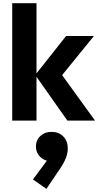

<svg xmlns="http://www.w3.org/2000/svg" viewBox="-20 -750 640 1194"><path d="M399 0 200.5 -281.5V-285.5L391 -526H564L344.5 -256V-313L571 0ZM56 0V-730H207V0ZM268.5 424.5 185 366 299.5 211.5 296.5 253.5Q255.5 251 229.5 225.2Q203.5 199.5 203.5 161.5Q203.5 121.5 231 95.8Q258.5 70 300.5 70Q345.5 70 373.5 98.5Q401.5 127 401.5 173Q401.5 202 389.8 232.5Q378 263 350 304Z"/></svg>

Font: Google Sans Code
Style: Regular
Weight: 400
Monospace: yes
Designer: Google Sans Code Authors
Foundry: Google LLC
Version: Version 6.000